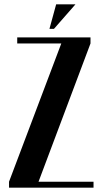

<svg xmlns="http://www.w3.org/2000/svg" viewBox="-20 -873 477 893"><path d="M231 -738.8H210L241.2 -853H331.1ZM265.1 -670.9H60.1V-699.2H400.9V-670.9L159.2 -27.8H415V0H22V-27.8Z"/></svg>

Font: Moniqa Black Heading
Style: Regular
Weight: 900
Designer: Rajesh Rajput
Foundry: Rajesh Rajput
Version: Version 1.000